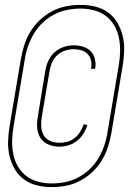

<svg xmlns="http://www.w3.org/2000/svg" viewBox="-20 -732 540 784"><path d="M191 32Q160 32 131 25Q102 18 78.5 1Q55 -16 40.5 -41Q26 -66 19 -95Q12 -124 13 -154.5Q14 -185 19 -216L65 -490Q70 -519 79 -547.5Q88 -576 104 -602.5Q120 -629 143 -650.5Q166 -672 193.5 -686.5Q221 -701 250.5 -706.5Q280 -712 309 -712Q340 -712 369 -705Q398 -698 421.5 -681Q445 -664 459.5 -639Q474 -614 481 -585Q488 -556 487 -525.5Q486 -495 481 -464L435 -190Q430 -161 421 -132.5Q412 -104 396 -77.5Q380 -51 357 -29.5Q334 -8 306.5 6.5Q279 21 249.5 26.5Q220 32 191 32ZM191 17Q218 17 246 11.5Q274 6 299.5 -7.5Q325 -21 346.5 -41.5Q368 -62 382.5 -87Q397 -112 406 -138.5Q415 -165 419 -192L465 -466Q470 -495 470.5 -523Q471 -551 465.5 -578Q460 -605 446.5 -628Q433 -651 412 -667Q391 -683 364 -690Q337 -697 309 -697Q282 -697 254 -691.5Q226 -686 200.5 -672.5Q175 -659 153.5 -638.5Q132 -618 117.5 -593Q103 -568 94 -541.5Q85 -515 81 -488L35 -214Q30 -185 29.5 -157Q29 -129 34.5 -102Q40 -75 53.5 -52Q67 -29 88 -13Q109 3 136 10Q163 17 191 17ZM222 -133Q199 -133 178.5 -141.5Q158 -150 146 -167.5Q134 -185 132 -207.5Q130 -230 134 -253L165 -443Q168 -463 177 -483Q186 -503 202.5 -518Q219 -533 239.5 -540Q260 -547 281 -547Q300 -547 318.5 -541.5Q337 -536 349.5 -523.5Q362 -511 367 -492.5Q372 -474 369 -454L368 -451H351L352 -454Q355 -470 351.5 -485.5Q348 -501 337 -512Q326 -523 311 -527Q296 -531 280 -531Q262 -531 244.5 -525Q227 -519 213 -506Q199 -493 192 -475.5Q185 -458 182 -440L150 -251Q147 -231 148.5 -212Q150 -193 159.5 -178Q169 -163 186 -156Q203 -149 223 -149Q239 -149 255.5 -153.5Q272 -158 285.5 -169Q299 -180 308 -195Q317 -210 322 -225L337 -221Q331 -203 320.5 -186Q310 -169 294 -156.5Q278 -144 259 -138.5Q240 -133 222 -133Z"/></svg>

Font: Iosevka Thin
Style: Italic
Weight: 100
Italic angle: -9°
Monospace: yes
Designer: Belleve Invis
Foundry: Belleve Invis
Version: Version 32.5.0; ttfautohint (v1.8.4)